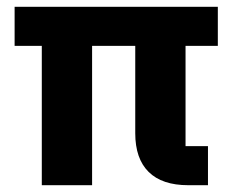

<svg xmlns="http://www.w3.org/2000/svg" viewBox="-20 -545 695 565"><path d="M526 -115H592V0H534Q457 0 417.5 -39Q378 -78 378 -153V-410H251V0H103V-410H23V-525H621V-410H526Z"/></svg>

Font: IBM-Poppins
Style: Poppins-Bold
Weight: 700
Designer: Mike Abbink, Paul van der Laan, Pieter van Rosmalen, Ben Mitchell, Mark Frömberg
Foundry: Bold Monday
Version: Version 1.1